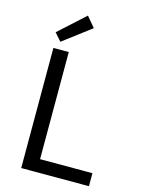

<svg xmlns="http://www.w3.org/2000/svg" viewBox="-129 -941 743 1013"><g transform="rotate(15 243.0 -434.0)"><path d="M80 -739 117 -697 269 -812 222 -868ZM90 -656V0H460V-71H174V-656Z"/></g></svg>

Font: Cambridge Sans
Style: Regular
Weight: 400
Version: Version 2.020;PS 002.020;hotconv 1.0.88;makeotf.lib2.5.64775